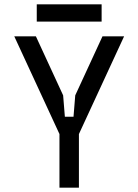

<svg xmlns="http://www.w3.org/2000/svg" viewBox="-20 -868 640 888"><path d="M46 -700H146L272 -427L280 -328H320L328 -427L454 -700H554L345 -248V0H255V-248ZM450 -848V-768H150V-848Z"/></svg>

Font: Fliege Mono Thin
Style: Regular
Weight: 100
Version: Version 0.020;Glyphs 3.3 (3306)